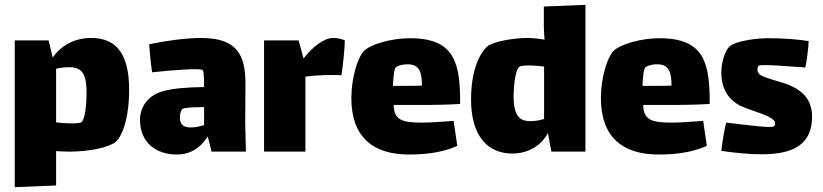

<svg xmlns="http://www.w3.org/2000/svg" viewBox="-20 -627 3403 794"><path d="M357 -470C286 -470 231 -437 198 -389L181 -460H41V147L212 140V-2C232 -1 251 0 269 0C345 0 428 -16 458 -40C482 -60 514 -128 514 -257C514 -426 443 -470 357 -470ZM317 -122C309 -116 276 -116 240 -118L212 -121V-343C234 -348 253 -349 268 -349C329 -349 338 -305 338 -239C338 -205 333 -134 317 -122Z M997 0 994 -118 995 -265C996 -376 981 -470 812 -470C747 -470 663 -458 597 -444C599 -412 603 -368 609 -328C657 -333 700 -337 739 -339C768 -341 810 -343 818 -337C824 -333 824 -291 824 -267C755 -266 696 -262 651 -249C593 -232 559 -186 559 -131C559 -37 626 12 711 12C765 12 808 -13 839 -63L855 0ZM769 -100C741 -100 724 -109 724 -142C724 -153 727 -169 734 -176C740 -182 782 -184 816 -184H824V-110C804 -103 785 -100 769 -100Z M1357 -470C1321 -470 1274 -435 1236 -386H1235L1215 -460H1072V0H1243V-310C1292 -317 1356 -318 1392 -316C1397 -343 1406 -430 1406 -460C1397 -465 1375 -470 1357 -470Z M1730 -120C1650 -120 1609 -126 1608 -193H1750C1769 -193 1832 -194 1883 -197C1883 -364 1863 -469 1675 -469C1602 -469 1512 -445 1484 -415C1458 -387 1433 -303 1433 -221C1433 -62 1521 12 1671 12C1726 12 1805 7 1871 -24L1856 -127C1796 -123 1760 -120 1730 -120ZM1618 -350C1632 -358 1651 -362 1671 -361C1711 -359 1725 -333 1725 -273C1704 -272 1679 -272 1657 -272H1605C1606 -305 1610 -345 1618 -350Z M2229 -600V-516C2229 -497 2231 -479 2232 -463C2210 -467 2184 -470 2158 -470C2109 -470 2019 -456 1995 -435C1966 -409 1928 -341 1928 -216C1928 -60 2000 8 2099 8C2166 8 2220 -27 2246 -77L2260 0H2401V-607ZM2174 -126C2139 -126 2104 -136 2104 -227C2104 -276 2112 -340 2128 -351C2140 -359 2188 -357 2230 -352V-135C2214 -130 2195 -126 2174 -126Z M2762 -120C2682 -120 2641 -126 2640 -193H2782C2801 -193 2864 -194 2915 -197C2915 -364 2895 -469 2707 -469C2634 -469 2544 -445 2516 -415C2490 -387 2465 -303 2465 -221C2465 -62 2553 12 2703 12C2758 12 2837 7 2903 -24L2888 -127C2828 -123 2792 -120 2762 -120ZM2650 -350C2664 -358 2683 -362 2703 -361C2743 -359 2757 -333 2757 -273C2736 -272 2711 -272 2689 -272H2637C2638 -305 2642 -345 2650 -350Z M3216 -285C3144 -307 3117 -313 3113 -333C3111 -343 3114 -352 3117 -355C3128 -363 3243 -352 3310 -348C3315 -363 3324 -434 3324 -457C3284 -464 3221 -469 3157 -469C3101 -469 3018 -456 2996 -434C2977 -415 2963 -368 2963 -327C2963 -243 3009 -201 3059 -182C3098 -167 3164 -148 3178 -131C3188 -125 3187 -107 3179 -104C3166 -97 3077 -109 2983 -120C2976 -96 2966 -31 2963 -3C3025 6 3081 11 3130 11C3256 11 3333 -26 3338 -134C3342 -215 3299 -259 3216 -285Z"/></svg>

Font: FilmFarsi Display
Style: Regular
Weight: 400
Designer: Borna Izadpanah
Foundry: Borna Izadpanah
Version: Version 1.000;PS 001.000;hotconv 1.0.88;makeotf.lib2.5.64775